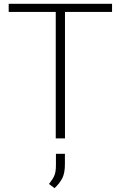

<svg xmlns="http://www.w3.org/2000/svg" viewBox="-20 -731 637 1014"><path d="M323.2 0H274.4V-710.9H323.2ZM571.8 -668H25.9V-710.9H571.8ZM322.8 136.7Q322.8 181.6 309.8 208.5Q296.9 235.4 268.1 262.7L238.8 240.7Q250 226.1 257.1 215.1Q264.2 204.1 268.1 193.6Q272 183.1 273.7 170.2Q275.4 157.2 275.4 137.7V81.1H322.8Z"/></svg>

Font: Heebo ExtraLight
Style: Regular
Weight: 250
Designer: Oded Ezer
Foundry: Ezer Type House
Version: Version 3.100